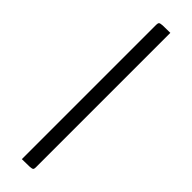

<svg xmlns="http://www.w3.org/2000/svg" viewBox="-340 -809 1003 1003"><g transform="rotate(45 162.0 -307.5)"><path d="M121 200V-793Q121 -804 125 -808.5Q129 -813 146 -814Q163 -815 203 -815V180Q203 190 199 194Q195 198 178 199Q161 200 121 200Z"/></g></svg>

Font: Yanone Kaffeesatz ExtraLight
Style: Regular
Weight: 400
Version: Version 2.003